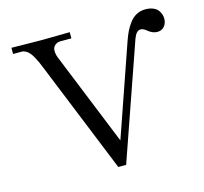

<svg xmlns="http://www.w3.org/2000/svg" viewBox="-105 -845 1031 969"><g transform="rotate(-15 410.0 -360.5)"><path d="M31.2 -681.6V-713.9Q40 -713.9 98.6 -712.9Q157.2 -711.9 183.6 -711.9Q210 -711.9 268.6 -712.9Q327.1 -713.9 335.9 -713.9V-681.6H278.3Q261.7 -681.6 249.5 -671.1Q237.3 -660.6 237.3 -642.6Q237.3 -625 244.1 -607.4L441.4 -120.1L606.4 -595.7Q615.7 -622.6 625.7 -643.1Q635.7 -663.6 650.9 -683.8Q666 -704.1 687 -715.3Q708 -726.6 733.4 -726.6Q756.3 -726.6 773.2 -719.7Q790 -712.9 798.3 -702.1Q806.6 -691.4 810.5 -680.2Q814.5 -668.9 814.5 -657.7Q814.5 -632.8 800.8 -616.7Q787.1 -600.6 763.7 -600.6Q738.8 -600.6 713.9 -621.6Q698.7 -634.8 683.6 -634.8Q662.1 -634.8 647.9 -596.7L437.5 6.8H396.5L161.1 -574.2Q152.8 -594.7 147.2 -607.4Q141.6 -620.1 132.8 -635.7Q124 -651.4 116.2 -660.4Q108.4 -669.4 97.9 -675.5Q87.4 -681.6 76.2 -681.6Z"/></g></svg>

Font: Theano Old Style
Style: Regular
Weight: 400
Designer: Alexey Kryukov
Version: Version 2.00